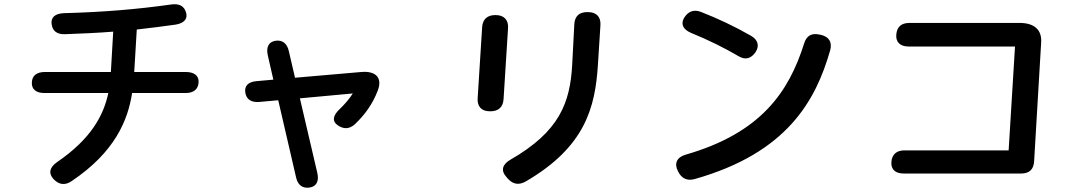

<svg xmlns="http://www.w3.org/2000/svg" viewBox="-20 -822 5040 904"><path d="M855 -483H612L624 -683C684 -690 744 -697 806 -706C847 -712 865 -734 856 -763C847 -794 824 -806 787 -801C623 -778 467 -765 280 -760C239 -758 219 -740 223 -709C227 -676 248 -660 286 -661C366 -664 440 -667 513 -673L502 -483H191C153 -483 131 -466 130 -434C128 -402 150 -384 189 -384H490C468 -280 410 -169 249 -59C213 -34 207 -6 232 21C257 48 286 52 317 31C521 -106 582 -255 602 -384H854C892 -384 913 -402 915 -434C917 -466 894 -483 855 -483Z M1474 -8 1392 -359 1641 -382C1625 -357 1606 -334 1579 -308C1547 -278 1543 -251 1569 -233C1597 -213 1625 -213 1652 -238C1703 -287 1736 -337 1758 -394C1783 -457 1748 -489 1681 -483L1369 -456L1340 -581C1332 -618 1309 -635 1277 -630C1245 -625 1232 -600 1241 -561L1267 -447L1189 -440C1149 -437 1130 -418 1135 -386C1140 -353 1164 -339 1201 -342L1290 -350L1374 13C1382 50 1405 66 1438 61C1470 56 1483 31 1474 -8Z M2364 11 2371 19C2395 46 2423 51 2456 32C2736 -131 2782 -317 2795 -514L2807 -703C2810 -742 2788 -765 2749 -765H2745C2707 -765 2686 -746 2684 -707L2674 -516C2664 -339 2615 -203 2383 -70C2345 -48 2337 -19 2364 11ZM2286 -298H2289C2327 -298 2349 -318 2351 -356L2372 -689C2375 -728 2353 -751 2314 -751H2312C2274 -751 2252 -731 2250 -693L2229 -360C2226 -321 2247 -298 2286 -298Z M3845 -658 3839 -659C3802 -668 3777 -654 3766 -617C3694 -389 3563 -196 3209 -94C3167 -82 3153 -53 3172 -16L3173 -14C3189 18 3215 31 3251 21C3686 -102 3821 -348 3889 -586C3899 -624 3883 -649 3845 -658ZM3234 -667C3313 -635 3392 -596 3460 -556C3490 -539 3516 -546 3537 -576C3557 -606 3549 -635 3515 -654C3440 -697 3360 -735 3280 -766C3246 -779 3220 -768 3201 -738C3184 -709 3196 -683 3234 -667Z M4177 -60C4174 -25 4195 -5 4235 -5H4788C4826 -5 4847 -24 4849 -63L4882 -620C4887 -683 4848 -714 4781 -714H4262C4224 -714 4203 -696 4200 -659C4197 -624 4218 -603 4258 -603H4759L4729 -114H4239C4201 -114 4180 -95 4177 -60Z"/></svg>

Font: 寒蝉团圆体 Round
Style: Regular
Weight: 500
Designer: 寒蝉字型
Version: Version 2.700;Glyphs 3.1.1 (3135)